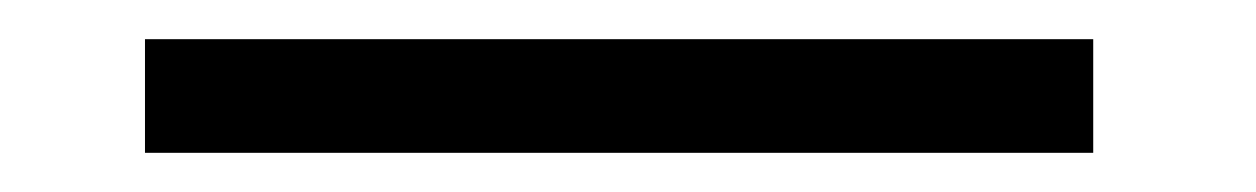

<svg xmlns="http://www.w3.org/2000/svg" viewBox="-20 58 641 98"><path d="M538 78H54V136H538Z"/></svg>

Font: Bluebird
Style: LiNrw
Weight: 300
Designer: Jasper
Foundry: Cannot Into Space Fonts
Version: Version 0.98